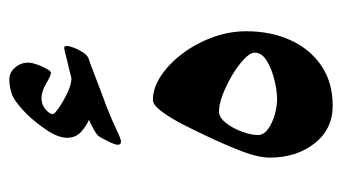

<svg xmlns="http://www.w3.org/2000/svg" viewBox="-178 -533 719 403"><g transform="rotate(-90 181.5 -331.5)"><path d="M317.4 -174.3Q317.4 -122.1 298.6 -81.1Q279.8 -40 244.9 -16.4Q210 7.3 161.1 7.3Q111.8 7.3 82 -30.8Q52.2 -68.8 52.2 -124.5Q52.2 -148.4 64.7 -181.4Q77.1 -214.4 97.7 -257.8Q109.4 -283.2 123 -309.3Q136.7 -335.4 149.9 -352.8Q163.1 -370.1 173.3 -370.1Q198.2 -370.1 223.6 -353.3Q249 -336.4 270.3 -308.3Q291.5 -280.3 304.4 -245.4Q317.4 -210.4 317.4 -174.3ZM272.5 -156.2Q272.5 -166 259 -178.7Q245.6 -191.4 225.6 -203.4Q205.6 -215.3 184.8 -223.4Q164.1 -231.4 148.9 -231.4Q136.7 -231.4 125.2 -217Q113.8 -202.6 106.7 -183.3Q99.6 -164.1 99.6 -149.4Q99.6 -137.7 111.8 -128.7Q124 -119.6 141.6 -114.5Q159.2 -109.4 174.8 -109.4Q192.4 -109.4 215.3 -115Q238.3 -120.6 255.4 -131.1Q272.5 -141.6 272.5 -156.2ZM286.6 -550.3Q286.6 -546.4 283 -536.4Q279.3 -526.4 272.9 -516.6Q266.6 -506.8 258.3 -504.4Q250 -502 220.7 -490.5Q191.4 -479 163.1 -468.8Q129.4 -455.6 110.4 -446.3Q91.3 -437 85.9 -437Q79.1 -437 79.1 -443.8Q79.1 -449.7 86.7 -464.8Q94.2 -480 97.2 -483.9Q101.1 -488.8 113.8 -495.6Q126.5 -502.4 131.8 -504.4Q121.6 -507.8 107.7 -519.5Q93.8 -531.2 93.8 -550.3Q93.8 -569.3 110.8 -594.2Q127.9 -619.1 144 -635.3Q170.9 -661.6 186.5 -666.5Q202.1 -671.4 215.8 -671.4Q231 -671.4 241.2 -659.4Q251.5 -647.5 251.5 -631.8Q251.5 -624.5 247.6 -613.3Q243.7 -602.1 238.5 -593Q233.4 -584 230.5 -584Q225.1 -584 207.8 -594Q190.4 -604 176.8 -604Q164.1 -604 153.8 -595.7Q143.6 -587.4 143.6 -579.6Q143.6 -576.7 156.5 -567.6Q169.4 -558.6 187 -550Q204.6 -541.5 218.3 -541Q235.4 -544.9 256.3 -550.3Q277.3 -555.7 281.2 -556.2Q286.6 -557.1 286.6 -550.3Z"/></g></svg>

Font: Scheherazade New Medium
Style: Regular
Weight: 500
Designer: SIL International
Foundry: SIL International
Version: Version 4.000